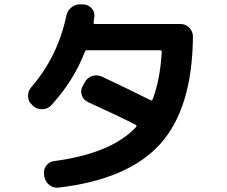

<svg xmlns="http://www.w3.org/2000/svg" viewBox="-20 -810 1040 878"><path d="M131.8 -325.2 126 -331.1Q109.4 -345.7 108.4 -369.1Q107.4 -392.6 122.1 -410.2Q244.1 -550.8 283.2 -737.3Q288.1 -761.7 306.6 -776.4Q325.2 -791 348.6 -790H362.3Q385.7 -788.1 400.4 -770.5Q415 -752.9 411.1 -730.5L408.2 -709Q406.2 -700.2 414.1 -700.2H805.7Q829.1 -700.2 845.7 -683.1Q862.3 -666 862.3 -642.6Q859.4 -314.5 712.9 -151.9Q566.4 10.7 248 47.9Q223.6 50.8 205.6 36.1Q187.5 21.5 182.6 -2.9L181.6 -10.7Q177.7 -34.2 191.4 -52.2Q205.1 -70.3 226.6 -73.2Q490.2 -108.4 601.6 -228.5Q607.4 -234.4 600.6 -239.3Q516.6 -282.2 382.8 -342.8Q361.3 -352.5 354 -375Q346.7 -397.5 358.4 -417L367.2 -432.6Q377.9 -454.1 400.4 -461.9Q422.9 -469.7 445.3 -460Q545.9 -413.1 668.9 -351.6Q674.8 -348.6 678.7 -357.4Q711.9 -444.3 719.7 -572.3Q719.7 -580.1 711.9 -580.1H385.7H379.9Q371.1 -582 368.2 -573.2Q316.4 -439.5 213.9 -328.1Q198.2 -311.5 173.8 -310.5Q149.4 -309.6 131.8 -325.2Z"/></svg>

Font: Rounded Mgen+ 1m bold
Style: Bold
Weight: 700
Designer: [Source Han Sans]
Ryoko NISHIZUKA  (kana & ideographs); Paul D. Hunt (Latin, Greek & Cyrillic); Wenlong ZHANG  (bopomofo
Version: Version 1.059.20150602